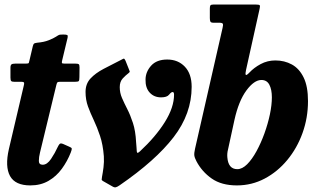

<svg xmlns="http://www.w3.org/2000/svg" viewBox="-20 -800 1411 845"><path d="M47 -520H93.5Q105.5 -520 106.8 -523.2Q108 -526.5 110 -535.5L124.5 -597Q127 -606.5 130.2 -608.5Q133.5 -610.5 143.5 -612Q173.5 -614.5 194.2 -622.8Q215 -631 226.5 -638.5Q237 -645.5 241 -646.8Q245 -648 259.5 -648Q272 -648 275.8 -645.8Q279.5 -643.5 277.5 -634L254 -536Q251.5 -526 252.5 -523Q253.5 -520 265 -520H312.5Q323 -520 326.5 -517.5Q330 -515 330 -503.5L329.5 -460.5Q329.5 -446.5 326.5 -443.2Q323.5 -440 310 -440H243.5Q234.5 -440 232.2 -437Q230 -434 228 -426L156 -128.5Q151 -108.5 151 -91.8Q151 -75 168 -75Q187.5 -75 204.8 -100.8Q222 -126.5 234 -153Q238 -161.5 242.2 -166.2Q246.5 -171 257.5 -166.5L284.5 -154.5Q295 -150.5 295.8 -146.2Q296.5 -142 291.5 -129Q276.5 -90.5 252.2 -57.2Q228 -24 193.5 -4Q159 16 113.5 16Q47 16 24.2 -25.2Q1.5 -66.5 19 -143.5L84.5 -422.5Q87 -431.5 86 -435.8Q85 -440 73 -440H43Q33 -440 29.5 -443.2Q26 -446.5 26 -458.5V-501.5Q26 -513.5 30.8 -516.8Q35.5 -520 47 -520Z M689 -371.5Q658 -371.5 638.8 -392.5Q619.5 -413.5 620.5 -450.5Q621 -484 645.2 -511Q669.5 -538 716 -538Q763.5 -538 793.5 -506.5Q823.5 -475 823.5 -418Q823.5 -299.5 744.2 -196.5Q665 -93.5 506.5 15.5Q496.5 22.5 489.8 24.2Q483 26 473 19.5L433.5 -3Q427.5 -6.5 427.5 -9.8Q427.5 -13 429 -22Q432.5 -40 435.5 -63.5Q438.5 -87 437 -112.5Q433 -164 420.2 -202Q407.5 -240 392.8 -271Q378 -302 367.2 -331.5Q356.5 -361 356.5 -395.5Q356.5 -431 378.2 -454.5Q400 -478 436.2 -497Q472.5 -516 515 -537.5Q523.5 -542.5 525.8 -542Q528 -541.5 532.5 -532.5L547 -496Q550.5 -488 551 -485.2Q551.5 -482.5 545 -477.5Q533.5 -469 520.2 -454.8Q507 -440.5 507 -416.5Q507 -391.5 516.8 -369Q526.5 -346.5 540 -320.2Q553.5 -294 565 -259Q576.5 -224 579 -174Q580 -163 580.8 -151.8Q581.5 -140.5 582 -133.5Q583 -127.5 585.5 -127.2Q588 -127 595.5 -133.5Q665 -198 705.5 -262.8Q746 -327.5 746 -383.5Q746 -395 739.5 -395Q733.5 -395 724 -383.2Q714.5 -371.5 689 -371.5Z M838.5 -146 959.5 -677Q963 -691 960.5 -695.5Q958 -700 944 -700H919Q908.5 -700 906 -705Q903.5 -710 903.5 -720.5V-762Q903.5 -772.5 906 -776.2Q908.5 -780 919 -780H1106Q1120.5 -780 1123 -776.8Q1125.5 -773.5 1122.5 -761L1063 -493Q1059 -475.5 1061.5 -471Q1064 -466.5 1077.5 -480.5Q1097.5 -502 1127.2 -518Q1157 -534 1192 -534Q1232 -534 1264.5 -516.2Q1297 -498.5 1316.2 -459.2Q1335.5 -420 1335.5 -355Q1335.5 -281.5 1311.5 -214.8Q1287.5 -148 1244.5 -96Q1201.5 -44 1144.8 -14Q1088 16 1022.5 16Q955 16 911.8 -14.2Q868.5 -44.5 844.5 -90.5Q836.5 -105.5 835.2 -116Q834 -126.5 838.5 -146ZM980.5 -108Q984.5 -55.5 1024.5 -55.5Q1046 -55.5 1067.8 -77.2Q1089.5 -99 1109 -134.8Q1128.5 -170.5 1143.8 -212.8Q1159 -255 1167.8 -296.5Q1176.5 -338 1176.5 -371.5Q1176.5 -406 1165.5 -427Q1154.5 -448 1130.5 -448Q1098.5 -448 1064.5 -402Q1030.5 -356 1012 -273L983.5 -142Q979 -125 980.5 -108Z"/></svg>

Font: Besley* Narrow
Style: Bold Italic
Weight: 700
Width: 4
Italic angle: -13°
Designer: Owen Earl
Foundry: indestructible type*
Version: Version 3.000; ttfautohint (v1.8.3)